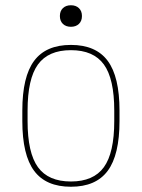

<svg xmlns="http://www.w3.org/2000/svg" viewBox="-20 -701 540 731"><path d="M250 10Q155 10 110 -50.5Q65 -111 65 -240V-280Q65 -409 110 -469.5Q155 -530 250 -530Q345 -530 390 -469.5Q435 -409 435 -280V-240Q435 -111 390 -50.5Q345 10 250 10ZM250 -10Q336 -10 375.5 -64.5Q415 -119 415 -240V-280Q415 -401 375.5 -455.5Q336 -510 250 -510Q164 -510 124.5 -455.5Q85 -401 85 -280V-240Q85 -119 124.5 -64.5Q164 -10 250 -10ZM250 -599Q231 -599 219.5 -610Q208 -621 208 -640Q208 -659 219.5 -670Q231 -681 250 -681Q269 -681 280.5 -670Q292 -659 292 -640Q292 -621 280.5 -610Q269 -599 250 -599Z"/></svg>

Font: M PLUS Code Latin Thin
Style: Regular
Weight: 250
Designer: Coji Morishita
Foundry: UNDERFOREST DESIGN
Version: Version 1.002; ttfautohint (v1.8.3)